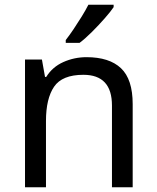

<svg xmlns="http://www.w3.org/2000/svg" viewBox="-20 -786 658 806"><path d="M343 -546Q439 -546 488 -499.5Q537 -453 537 -349V0H450V-343Q450 -472 330 -472Q241 -472 207 -422Q173 -372 173 -278V0H85V-536H156L169 -463H174Q200 -505 246 -525.5Q292 -546 343 -546ZM457 -756Q445 -738 420 -709.5Q395 -681 366.5 -652.5Q338 -624 314 -606H256V-618Q271 -637 288.5 -663Q306 -689 323 -716.5Q340 -744 351 -766H457Z"/></svg>

Font: Noto Sans Vai
Style: Regular
Weight: 400
Designer: Monotype Design Team
Foundry: Monotype Imaging Inc.
Version: Version 2.001; ttfautohint (v1.8.4.7-5d5b)